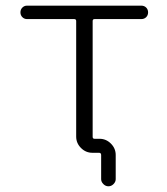

<svg xmlns="http://www.w3.org/2000/svg" viewBox="-20 -565 595 683"><path d="M334 -71.3Q357.4 -71.3 374.5 -54.2Q391.6 -37.1 391.6 -13.7V72.3Q391.6 82 383.8 89.8Q376 97.7 365.7 97.7Q355.5 97.7 347.7 89.8Q339.8 82 339.8 72.3V-13.7Q339.8 -21.5 332 -21.5H308.6Q285.2 -21.5 268.1 -38.6Q251 -55.7 251 -79.1V-490.2Q251 -497.1 244.1 -497.1H76.2Q66.4 -497.1 59.6 -503.9Q52.7 -510.7 52.7 -521Q52.7 -531.2 59.6 -538.1Q66.4 -544.9 76.2 -544.9H482.4Q493.2 -544.9 500 -538.1Q506.8 -531.2 506.8 -521Q506.8 -510.7 500 -503.9Q493.2 -497.1 482.4 -497.1H316.4Q309.6 -497.1 309.6 -490.2V-78.1Q309.6 -71.3 316.4 -71.3Z"/></svg>

Font: Gen Jyuu Gothic P Light
Style: Regular
Weight: 200
Designer: [Source Han Sans]
Ryoko NISHIZUKA  (kana & ideographs); Paul D. Hunt (Latin, Greek & Cyrillic); Wenlong ZHANG  (bopomofo
Version: Version 1.002.20150607